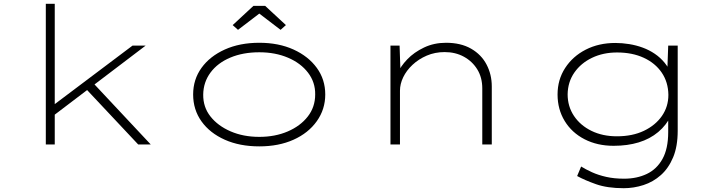

<svg xmlns="http://www.w3.org/2000/svg" viewBox="-20 -760 3786 1010"><path d="M255 -147 261 -207 677 -520H746ZM221 0V-740H268V0ZM707 0 415 -311 448 -347 773 0Z M1344 10Q1241 10 1162.5 -25Q1084 -60 1040 -121.5Q996 -183 996 -263Q996 -342 1040 -403Q1084 -464 1162.5 -499.5Q1241 -535 1344 -535Q1446 -535 1524 -499.5Q1602 -464 1646.5 -403Q1691 -342 1691 -263Q1691 -185 1646.5 -122.5Q1602 -60 1524 -25Q1446 10 1344 10ZM1344 -40Q1427 -40 1493.5 -68.5Q1560 -97 1599 -147Q1638 -197 1638 -263Q1639 -327 1600.5 -377.5Q1562 -428 1495 -456.5Q1428 -485 1344 -485Q1258 -485 1191.5 -457Q1125 -429 1087.5 -378.5Q1050 -328 1049 -263Q1048 -197 1087 -147.5Q1126 -98 1193 -69Q1260 -40 1344 -40ZM1232 -603 1204 -628 1313 -729H1375L1484 -628L1456 -603L1329 -700H1359Z M2034 0V-520H2082L2087 -370L2071 -373Q2087 -411 2122.5 -448Q2158 -485 2210.5 -510Q2263 -535 2326 -535Q2404 -535 2458 -504Q2512 -473 2539.5 -420.5Q2567 -368 2567 -305V0H2517V-295Q2517 -352 2491 -394.5Q2465 -437 2420.5 -461.5Q2376 -486 2319 -486Q2268 -486 2225 -467.5Q2182 -449 2150 -419Q2118 -389 2101 -353.5Q2084 -318 2084 -283V0H2060Q2054 0 2048.5 0Q2043 0 2034 0Z M3261 230Q3175 230 3115.5 209Q3056 188 3016 166L3037 116Q3061 131 3094 146Q3127 161 3169 170.5Q3211 180 3263 180Q3330 180 3382.5 155Q3435 130 3465 76Q3495 22 3495 -65V-143L3511 -154Q3486 -102 3442.5 -65.5Q3399 -29 3340 -11Q3281 7 3208 7Q3122 7 3055 -27.5Q2988 -62 2950.5 -123.5Q2913 -185 2913 -263Q2913 -341 2953 -402.5Q2993 -464 3061.5 -499Q3130 -534 3217 -534Q3253 -534 3290 -528Q3327 -522 3361 -509.5Q3395 -497 3424.5 -477Q3454 -457 3476.5 -429.5Q3499 -402 3513 -366L3490 -378L3495 -520H3545V-72Q3545 10 3521 67.5Q3497 125 3456.5 161Q3416 197 3365 213.5Q3314 230 3261 230ZM3225 -43Q3307 -43 3367.5 -72Q3428 -101 3462 -150Q3496 -199 3496 -261Q3495 -328 3461 -378Q3427 -428 3366.5 -456Q3306 -484 3226 -484Q3153 -484 3094.5 -456Q3036 -428 3001.5 -378.5Q2967 -329 2966 -264Q2966 -200 2999.5 -150Q3033 -100 3091.5 -71.5Q3150 -43 3225 -43Z"/></svg>

Font: Lexend Zetta ExtraLight
Style: Regular
Weight: 250
Version: Version 1.007